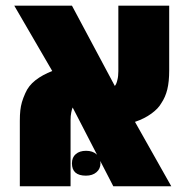

<svg xmlns="http://www.w3.org/2000/svg" viewBox="-20 -651 653 671"><path d="M49.3 0V-228.5Q49.3 -250 51 -265.1Q52.7 -280.3 56.6 -293.9Q60.5 -307.6 68.4 -325.2Q79.6 -351.6 104 -370.6Q128.4 -389.6 162.6 -402.8L29.8 -631.3H231.4L381.3 -350.6Q384.3 -354 386.5 -359.4Q388.7 -364.7 390.1 -371.1Q392.1 -378.4 392.8 -386.5Q393.6 -394.5 393.6 -402.3V-631.3H571.3V-404.3Q571.3 -365.7 564.7 -338.6Q558.1 -311.5 543.5 -290Q533.2 -271.5 509 -253.9Q484.9 -236.3 451.7 -225.1L578.6 0H376L233.9 -275.4Q232.4 -272 231.2 -267.6Q230 -263.2 229 -257.8Q226.6 -246.6 226.6 -230.5V0ZM280.3 -37.1Q231.4 -37.1 231.4 -80.1Q231.4 -101.1 244.9 -112.5Q258.3 -124 280.8 -124Q303.7 -124 317.4 -111.8Q331.1 -99.6 331.1 -80.1Q331.1 -61 317.1 -49.1Q303.2 -37.1 280.3 -37.1Z"/></svg>

Font: Open Sans SemiCondensed ExtraBold
Style: Regular
Weight: 800
Width: 4
Designer: Monotype Design Team
Foundry: Monotype Imaging Inc.
Version: Version 3.000